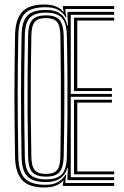

<svg xmlns="http://www.w3.org/2000/svg" viewBox="-20 -827 551 854"><path d="M177.5 7Q108.8 7 78.6 -26.1Q48.4 -59.1 47 -127.8Q45.6 -205.6 44.9 -271.1Q44.2 -336.6 44.2 -398.7Q44.2 -460.8 44.9 -527Q45.6 -593.2 47 -672Q48.4 -740.3 78.2 -773.6Q108 -807 178 -807Q205.6 -807 226.9 -799Q248.1 -790.9 261.7 -774.9H263.9L259.7 -791.2V-800H487.8V-787.1H270.6L271.8 -770.4L275.5 -749.9H272.5Q259.3 -772.1 238.2 -783.5Q217.1 -794.9 183.1 -794.9Q117.4 -794.9 90.2 -766.3Q63 -737.7 61.5 -671.6Q60 -602.2 59.3 -537.2Q58.6 -472.2 58.6 -407.3Q58.6 -342.4 59.3 -273.6Q60.1 -204.9 61.5 -128.2Q62.9 -61.3 90.7 -33.2Q118.5 -5.1 182.7 -5.1Q216.7 -5.1 238 -17.4Q259.3 -29.7 271.7 -50.5H274.7L271.8 -30L270.6 -12.9H487.8V0H259.7V-10.4L262.7 -23.2H260.4Q246.9 -7.7 225.4 -0.3Q203.8 7 177.5 7ZM184.7 -17.1Q126.7 -17.1 101.9 -42.6Q77.2 -68 76 -128.2Q74.6 -201.9 74 -269.1Q73.4 -336.4 73.4 -401.4Q73.4 -466.3 74 -532.9Q74.6 -599.5 76 -671.6Q77.1 -732.1 101.9 -757.5Q126.7 -782.9 184.7 -782.9Q224.8 -782.9 248.3 -766.1Q271.8 -749.3 279.6 -714H282.7L280.2 -754.5V-774.2H487.8V-761.3H294.7V-409.3H477.8V-396.4H294.7V-38.7H487.8V-25.8H280.2V-44.9L281.9 -79H278.8Q272.4 -52 248.9 -34.6Q225.4 -17.1 184.7 -17.1ZM184.7 -29.2Q231.9 -29.2 253.9 -50.9Q276 -72.6 277.3 -129Q279.2 -216.6 279.9 -305.3Q280.5 -393.9 280 -485Q279.4 -576.1 277.3 -670.4Q276 -727 254 -748.9Q232.1 -770.8 184.7 -770.8Q134 -770.8 112.8 -748.1Q91.7 -725.4 90.5 -671Q89 -596.6 88.2 -529.6Q87.5 -462.7 87.5 -398.3Q87.5 -333.8 88.3 -267.7Q89 -201.5 90.5 -128.8Q91.7 -74.8 112.8 -52Q133.9 -29.2 184.7 -29.2ZM184.7 -41.3Q141.9 -41.3 124 -60.9Q106.1 -80.5 105.1 -128.8Q103.3 -225 102.7 -312.3Q102.1 -399.6 102.7 -487.1Q103.3 -574.5 105.1 -671Q106.1 -719.4 124 -739.1Q141.9 -758.7 184.7 -758.7Q227.4 -758.7 244.7 -738.2Q262 -717.7 263.2 -670Q265.4 -573.1 266 -486.2Q266.7 -399.3 266 -312.7Q265.4 -226.2 263.2 -129.8Q262 -81.9 244.8 -61.6Q227.6 -41.3 184.7 -41.3ZM184.7 -53.4Q218.5 -53.4 233.2 -69.9Q248 -86.4 248.6 -130.2Q249.9 -212.3 250.5 -296.3Q251.1 -380.3 250.8 -472.2Q250.4 -564.1 248.6 -669.6Q247.8 -713.3 233 -730Q218.2 -746.6 184.7 -746.6Q149 -746.6 134.7 -729.8Q120.4 -712.9 119.5 -670.6Q117.5 -573.8 116.9 -486.9Q116.3 -400 116.9 -313.1Q117.5 -226.3 119.5 -129.2Q120.4 -87 134.8 -70.2Q149.2 -53.4 184.7 -53.4ZM309.2 -51.5V-383.5H477.8V-370.6H323.7V-64.4H487.8V-51.5ZM309.2 -422.2V-748.5H487.8V-735.6H323.7V-435H477.8V-422.2Z"/></svg>

Font: Big Shoulders Inline Display SC Thin
Style: Regular
Weight: 100
Designer: Patric King
Foundry: XO Type Co
Version: Version 2.002